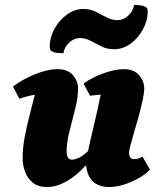

<svg xmlns="http://www.w3.org/2000/svg" viewBox="-20 -740 652 772"><path d="M168 12Q134 12 112.5 -5Q91 -22 81 -48.5Q71 -75 71 -105Q71 -146 80 -192.5Q89 -239 100.5 -282.5Q112 -326 120 -359Q90 -354 58 -343L32 -392Q75 -424 124.5 -443Q174 -462 210 -462Q253 -462 273.5 -437.5Q294 -413 294 -385Q294 -348 282.5 -302.5Q271 -257 259.5 -212.5Q248 -168 248 -133Q248 -111 254.5 -104.5Q261 -98 269 -98Q281 -98 298 -106Q315 -114 334 -133Q343 -175 357.5 -235.5Q372 -296 385 -360Q375 -359 364 -357.5Q353 -356 342 -355L316 -404Q354 -431 399.5 -446.5Q445 -462 476 -462Q519 -462 539.5 -437.5Q560 -413 560 -385Q560 -368 554 -339.5Q548 -311 539 -277.5Q530 -244 520.5 -212.5Q511 -181 505 -157.5Q499 -134 499 -126Q499 -100 519 -100Q535 -100 553 -110L583 -58Q565 -39 536.5 -23Q508 -7 477 2.5Q446 12 420 12Q377 12 353.5 -10.5Q330 -33 327 -73H323Q286 -32 246 -10Q206 12 168 12ZM235 -526Q206 -526 193 -531.5Q180 -537 180 -550Q180 -590 199.5 -625Q219 -660 250 -682Q281 -704 315 -704Q343 -704 365.5 -692.5Q388 -681 409 -670Q430 -659 453 -659Q475 -659 495 -676.5Q515 -694 519 -720Q548 -720 561 -714.5Q574 -709 574 -696Q574 -657 554.5 -621.5Q535 -586 504.5 -564Q474 -542 439 -542Q411 -542 388.5 -553Q366 -564 345 -575.5Q324 -587 301 -587Q279 -587 259 -569.5Q239 -552 235 -526Z"/></svg>

Font: Petrona Black
Style: Italic
Weight: 900
Italic angle: -9°
Designer: Ringo R. Seeber
Foundry: Ringo R. Seeber
Version: Version 2.001; ttfautohint (v1.8.3)